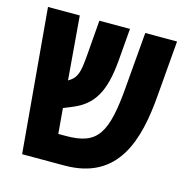

<svg xmlns="http://www.w3.org/2000/svg" viewBox="-93 -689 749 776"><g transform="rotate(15 281.5 -301.0)"><path d="M67 0H244C469 0 520 -180 535 -374L554 -602H421L402 -377C386 -170 350 -117 219 -117H187L178 -223L215 -238C298 -272 335 -334 346 -468L357 -602H229L217 -452C211 -383 206 -357 169 -336L147 -602H14Z"/></g></svg>

Font: Noto Sans Hebrew ExtraCondensed
Style: Bold
Weight: 700
Width: 2
Designer: Monotype Design Team
Foundry: Monotype Imaging Inc.
Version: Version 2.004